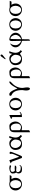

<svg xmlns="http://www.w3.org/2000/svg" viewBox="2964 -3782 1131 7098"><g transform="rotate(-90 3529.0 -233.5)"><path d="M272.5 13.7Q222.7 13.7 179.7 -4.4Q136.7 -22.5 105 -54Q73.2 -85.4 54.9 -128.2Q36.6 -170.9 36.6 -220.2Q36.6 -275.9 55.4 -319.3Q74.2 -362.8 106.2 -392.8Q138.2 -422.9 180.9 -438.5Q223.6 -454.1 272.5 -454.1Q295.4 -454.1 316.7 -450.2Q337.9 -446.3 357.9 -439.5H593.8Q599.1 -439.5 600.3 -437.7Q601.6 -436 601.6 -431.6L574.2 -380.9Q572.3 -377 571.5 -375Q570.8 -373 566.4 -373H453.1Q476.6 -343.8 490 -304.9Q503.4 -266.1 503.4 -220.2Q503.4 -170.4 485.4 -127.4Q467.3 -84.5 436 -53.2Q404.8 -22 362.8 -4.2Q320.8 13.7 272.5 13.7ZM419.4 -220.2Q419.4 -256.8 409.9 -293.2Q400.4 -329.6 381.8 -358.6Q363.3 -387.7 335.9 -405.5Q308.6 -423.3 272.5 -423.3Q231.4 -423.3 202.6 -405Q173.8 -386.7 155.5 -357.4Q137.2 -328.1 128.9 -292Q120.6 -255.9 120.6 -220.2Q120.6 -182.1 129.2 -145.8Q137.7 -109.4 156.2 -80.8Q174.8 -52.2 203.4 -34.7Q231.9 -17.1 272.5 -17.1Q307.6 -17.1 335.2 -35.4Q362.8 -53.7 381.3 -83Q399.9 -112.3 409.7 -148.4Q419.4 -184.6 419.4 -220.2Z M853 -453.6Q873 -453.6 892.6 -451.2Q912.1 -448.7 930.7 -444.8Q945.8 -441.4 957.8 -436.8Q969.7 -432.1 981.9 -424.8L929.2 -386.2Q918 -392.6 904.5 -397.2Q891.1 -401.9 876.5 -404.8Q861.8 -407.7 847.2 -408.9Q832.5 -410.2 819.3 -410.2Q797.9 -410.2 778.3 -405Q758.8 -399.9 741.2 -385.3Q731.9 -377.4 728 -365.2Q724.1 -353 724.1 -338.9Q724.1 -323.2 728.3 -307.4Q732.4 -291.5 739.5 -278.8Q746.6 -266.1 756.1 -257.8Q765.6 -249.5 776.9 -249.5Q796.9 -249.5 815.7 -252.9Q834.5 -256.3 855 -256.3Q872.6 -256.3 889.9 -254.2Q907.2 -252 925.8 -252Q931.2 -252 937 -251.7Q942.9 -251.5 947.5 -250.7Q952.1 -250 955.3 -248.5Q958.5 -247.1 958.5 -245.1Q958.5 -235.8 952.4 -226.6Q946.3 -217.3 937 -210Q927.7 -202.6 917.5 -198.2Q907.2 -193.8 898.4 -193.8Q889.6 -193.8 880.9 -194.3Q872.1 -194.8 863.3 -195.8Q848.6 -196.8 837.4 -197.5Q826.2 -198.2 816.2 -199Q806.2 -199.7 796.4 -200.2Q786.6 -200.7 774.9 -200.7Q763.7 -200.7 753.4 -197.8Q743.2 -194.8 733.4 -185.5Q724.1 -177.2 718.3 -167.5Q712.4 -157.7 712.4 -141.1Q712.4 -119.1 723.4 -98.1Q734.4 -77.1 754.9 -60.1Q766.6 -50.3 783.4 -44.9Q800.3 -39.6 818.8 -36.9Q837.4 -34.2 856.4 -33.7Q875.5 -33.2 891.6 -33.2Q913.1 -33.2 929.9 -43.7Q946.8 -54.2 964.4 -74.7Q966.8 -77.1 972.2 -78.4Q977.5 -79.6 980 -82Q979.5 -76.2 974.6 -64Q969.7 -51.8 960.7 -38.1Q951.7 -24.4 938 -12.5Q924.3 -0.5 906.2 4.4Q880.4 11.7 852.8 12.9Q825.2 14.2 797.9 14.2Q732.9 14.2 699.2 -19Q665.5 -52.2 665.5 -110.8Q665.5 -131.8 671.9 -153.6Q678.2 -175.3 701.7 -199.2Q678.2 -228.5 671.1 -260.3Q664.1 -292 664.1 -330.1Q664.1 -356 677.2 -377.2Q690.4 -398.4 714.8 -414.6Q739.3 -430.7 774.2 -440.7Q809.1 -450.7 853 -453.6Z M1103.5 -352.1Q1097.2 -368.7 1086.9 -375Q1076.7 -381.3 1066.7 -383.3Q1056.6 -385.3 1049.6 -386.2Q1042.5 -387.2 1042.5 -393.6Q1042.5 -400.4 1045.7 -403.8Q1048.8 -407.2 1054.2 -410.2L1147.5 -453.6Q1151.4 -453.6 1155 -446.3Q1158.7 -439 1162.6 -427.7L1274.4 -106.9Q1275.4 -104.5 1277.6 -99.9Q1279.8 -95.2 1283.7 -95.2Q1285.6 -95.2 1287.8 -97.4Q1290 -99.6 1291.5 -102.5Q1293 -105.5 1293.9 -108.2Q1294.9 -110.8 1295.4 -111.8Q1317.9 -159.2 1334 -195.1Q1350.1 -231 1360.8 -257.6Q1371.6 -284.2 1378.2 -302.7Q1384.8 -321.3 1388.2 -334.2Q1391.6 -347.2 1392.6 -355.5Q1393.6 -363.8 1393.6 -370.6Q1393.6 -388.7 1392.3 -397.2Q1391.1 -405.8 1389.6 -410.4Q1388.2 -415 1387 -418.7Q1385.7 -422.4 1385.7 -431.2Q1385.7 -435.1 1389.2 -437.3Q1392.6 -439.5 1396.5 -439.5H1450.7Q1454.6 -439.5 1460.7 -432.4Q1466.8 -425.3 1466.8 -414.1Q1466.8 -403.8 1463.6 -387.2Q1460.4 -370.6 1450.7 -345.7Q1419.4 -265.6 1397 -209Q1374.5 -152.3 1358.6 -114.5Q1342.8 -76.7 1333 -54.4Q1323.2 -32.2 1317.4 -20.8Q1311.5 -9.3 1309.1 -5.6Q1306.6 -2 1305.7 -1Q1303.2 2 1298.1 7.6Q1293 13.2 1289.1 13.2H1243.7Q1239.7 13.2 1237.1 7.6Q1234.4 2 1232.9 -2Z M1534.7 -238.8Q1534.7 -286.6 1556.2 -326.2Q1577.6 -365.7 1612.1 -394Q1646.5 -422.4 1688.7 -438Q1731 -453.6 1772.9 -453.6Q1799.8 -453.6 1824.5 -449Q1849.1 -444.3 1871.6 -432.4Q1894 -420.4 1914.3 -399.7Q1934.6 -378.9 1952.6 -346.7Q1953.6 -356 1956.8 -369.9Q1960 -383.8 1963.9 -398.7Q1967.8 -413.6 1971.4 -428Q1975.1 -442.4 1977.5 -453.6H2050.3Q2039.1 -426.8 2028.6 -397.9Q2018.1 -369.1 2009.8 -339.8Q2001.5 -310.5 1996.6 -280.8Q1991.7 -251 1991.7 -222.7Q1991.7 -194.3 1997.8 -166.7Q2003.9 -139.2 2016.1 -114.7Q2028.3 -90.3 2046.9 -69.6Q2065.4 -48.8 2089.8 -34.2L2047.9 16.1Q2031.7 5.4 2018.1 -6.6Q2004.4 -18.6 1992.2 -30.3Q1979.5 -42.5 1973.6 -50.5Q1967.8 -58.6 1960 -58.6Q1955.6 -58.6 1951.2 -56.9Q1946.8 -55.2 1939.7 -50.5Q1932.6 -45.9 1921.6 -38.3Q1910.6 -30.8 1893.6 -19Q1880.4 -9.8 1862.3 -3.4Q1844.2 2.9 1825 6.8Q1805.7 10.7 1786.6 12.5Q1767.6 14.2 1752 14.2Q1692.9 14.2 1652.1 -3.4Q1611.3 -21 1585.4 -54.2Q1534.7 -119.6 1534.7 -238.8ZM1606.4 -223.1Q1606.4 -201.2 1612.5 -177.7Q1618.7 -154.3 1629.9 -131.6Q1641.1 -108.9 1656.7 -88.6Q1672.4 -68.4 1692.1 -53.2Q1711.9 -38.1 1734.9 -29.1Q1757.8 -20 1783.2 -20Q1800.8 -20 1818.6 -25.9Q1836.4 -31.7 1852.5 -44.2Q1868.7 -56.6 1881.8 -76.7Q1895 -96.7 1903.3 -125.5Q1918.9 -180.7 1918.9 -237.3Q1914.6 -273.9 1898.2 -304.4Q1881.8 -335 1858.4 -357.2Q1835 -379.4 1806.9 -391.6Q1778.8 -403.8 1751 -403.8Q1724.6 -403.8 1698.7 -393.6Q1672.9 -383.3 1652.3 -361.3Q1631.8 -339.4 1619.1 -305.2Q1606.4 -271 1606.4 -223.1Z M2188.5 -259.3Q2188.5 -324.2 2205.8 -362.5Q2223.1 -400.9 2254.4 -420.7Q2285.6 -440.4 2329.6 -446.3Q2373.5 -452.1 2426.3 -452.1Q2451.7 -452.1 2473.1 -441.7Q2494.6 -431.2 2512.5 -413.8Q2530.3 -396.5 2543.9 -373.5Q2557.6 -350.6 2566.7 -325.7Q2575.7 -300.8 2580.6 -275.4Q2585.4 -250 2585.4 -228Q2585.4 -192.9 2576.2 -161.1Q2566.9 -129.4 2549.8 -101.8Q2532.7 -74.2 2508.8 -51.3Q2484.9 -28.3 2455.1 -11.7Q2434.6 -0.5 2411.1 6.3Q2387.7 13.2 2363.3 13.2Q2341.3 13.2 2320.6 10.3Q2299.8 7.3 2274.9 2Q2266.6 2 2265.9 7.6Q2265.1 13.2 2264.6 20V275.4Q2264.6 278.3 2262.2 280Q2259.8 281.7 2256.8 283.2L2196.3 312.5Q2188.5 312.5 2188.5 304.7ZM2369.1 -401.4Q2342.8 -401.4 2318.6 -394Q2294.4 -386.7 2272 -370.1Q2271 -369.6 2269.8 -368.4Q2268.6 -367.2 2267.6 -366.2L2264.6 -363.3V-88.9Q2264.6 -87.4 2265.1 -80.8Q2265.6 -74.2 2266.6 -68.8Q2267.6 -62 2274.7 -55.9Q2281.7 -49.8 2292 -44.7Q2302.2 -39.6 2314.7 -35.4Q2327.1 -31.2 2338.9 -28.6Q2350.6 -25.9 2360.6 -24.4Q2370.6 -22.9 2376.5 -22.9Q2408.7 -22.9 2433.6 -35.9Q2458.5 -48.8 2475.6 -70.6Q2492.7 -92.3 2501.5 -120.1Q2510.3 -147.9 2510.3 -177.7Q2510.3 -200.7 2507.6 -225.8Q2504.9 -251 2498.5 -275.4Q2492.2 -299.8 2481.4 -322Q2470.7 -344.2 2455.1 -361.6Q2439.5 -378.9 2418.2 -389.4Q2397 -399.9 2369.1 -401.4Z M2936 -55.7Q2923.3 -33.7 2902.6 -20.3Q2881.8 -6.8 2858.2 0.5Q2834.5 7.8 2810.3 10.3Q2786.1 12.7 2766.6 12.7Q2761.7 12.7 2755.6 8.3Q2749.5 3.9 2749.5 -7.3V-332.5Q2749.5 -344.2 2743.2 -350.8Q2736.8 -357.4 2727.1 -360.8Q2717.3 -364.3 2706.1 -366.5Q2694.8 -368.7 2684.6 -371.6Q2681.6 -372.6 2679.9 -374.3Q2678.2 -376 2678.2 -381.3Q2678.2 -383.8 2679.7 -386.2Q2681.2 -388.7 2685.5 -391.1L2810.1 -449.7Q2812 -450.7 2814.2 -451.7Q2816.4 -452.6 2817.4 -452.6Q2825.7 -452.6 2825.7 -440.9V-54.7Q2825.7 -43 2834 -38.6Q2842.3 -34.2 2851.6 -34.2Q2863.8 -34.2 2877.2 -40.3Q2890.6 -46.4 2902.6 -53.5Q2914.6 -60.5 2923.3 -66.7Q2932.1 -72.8 2935.1 -72.8Q2939 -72.8 2939.5 -70.3Q2939.9 -67.9 2939.9 -66.4Q2939.9 -64.9 2939.2 -62.3Q2938.5 -59.6 2936 -55.7Z M3231.9 13.7Q3182.1 13.7 3139.2 -4.4Q3096.2 -22.5 3064.5 -54Q3032.7 -85.4 3014.4 -128.2Q2996.1 -170.9 2996.1 -220.2Q2996.1 -275.9 3014.9 -319.3Q3033.7 -362.8 3065.7 -392.8Q3097.7 -422.9 3140.4 -438.5Q3183.1 -454.1 3231.9 -454.1Q3280.3 -454.1 3322.3 -437.5Q3364.3 -420.9 3395.5 -390.4Q3426.8 -359.9 3444.8 -316.7Q3462.9 -273.4 3462.9 -220.2Q3462.9 -170.4 3444.8 -127.4Q3426.8 -84.5 3395.5 -53.2Q3364.3 -22 3322.3 -4.2Q3280.3 13.7 3231.9 13.7ZM3378.9 -220.2Q3378.9 -256.8 3369.4 -293.2Q3359.9 -329.6 3341.3 -358.6Q3322.8 -387.7 3295.4 -405.5Q3268.1 -423.3 3231.9 -423.3Q3190.9 -423.3 3162.1 -405Q3133.3 -386.7 3115 -357.4Q3096.7 -328.1 3088.4 -292Q3080.1 -255.9 3080.1 -220.2Q3080.1 -182.1 3088.6 -145.8Q3097.2 -109.4 3115.7 -80.8Q3134.3 -52.2 3162.8 -34.7Q3191.4 -17.1 3231.9 -17.1Q3267.1 -17.1 3294.7 -35.4Q3322.3 -53.7 3340.8 -83Q3359.4 -112.3 3369.1 -148.4Q3378.9 -184.6 3378.9 -220.2Z M3747.6 24.9Q3747.6 -136.7 3701.7 -235.4Q3655.8 -334 3557.1 -373.5Q3545.9 -377.9 3541 -390.4Q3536.1 -402.8 3536.1 -416Q3536.1 -430.2 3545.2 -441.4Q3554.2 -452.6 3571.8 -452.6H3602.1Q3620.6 -452.6 3639.9 -440.2Q3659.2 -427.7 3678 -406Q3696.8 -384.3 3714.6 -355Q3732.4 -325.7 3748.5 -292.5Q3764.6 -259.3 3778.6 -223.4Q3792.5 -187.5 3803.2 -152.8Q3825.2 -191.4 3845.9 -228.8Q3866.7 -266.1 3887.7 -300.3Q3908.7 -334.5 3930.2 -363.8Q3951.7 -393.1 3976.1 -415.5Q3991.2 -429.7 4009.3 -441.2Q4027.3 -452.6 4046.9 -452.6Q4068.4 -452.6 4068.4 -437Q4068.4 -424.8 4054.9 -406.5Q4041.5 -388.2 4017.6 -368.2Q3982.9 -338.9 3948.7 -297.9Q3914.6 -256.8 3887.5 -206.5Q3860.4 -156.2 3843.8 -97.9Q3827.1 -39.6 3827.1 24.4Q3827.1 42 3830.1 62.3Q3833 82.5 3836.7 105.2Q3840.3 127.9 3843.5 152.8Q3846.7 177.7 3846.7 204.1Q3846.7 223.6 3844.5 241.9Q3842.3 260.3 3836.7 274.7Q3831.1 289.1 3821.5 298.6Q3812 308.1 3797.9 310.5Q3778.3 307.1 3765.6 293.9Q3752.9 280.8 3745.6 261.2Q3738.3 241.7 3735.4 217.8Q3732.4 193.8 3732.4 169.4Q3732.4 143.1 3734.9 120.8Q3737.3 98.6 3740 80.6Q3742.7 62.5 3745.1 48.6Q3747.6 34.7 3747.6 24.9Z M4186.5 -259.3Q4186.5 -324.2 4203.9 -362.5Q4221.2 -400.9 4252.4 -420.7Q4283.7 -440.4 4327.6 -446.3Q4371.6 -452.1 4424.3 -452.1Q4449.7 -452.1 4471.2 -441.7Q4492.7 -431.2 4510.5 -413.8Q4528.3 -396.5 4542 -373.5Q4555.7 -350.6 4564.7 -325.7Q4573.7 -300.8 4578.6 -275.4Q4583.5 -250 4583.5 -228Q4583.5 -192.9 4574.2 -161.1Q4564.9 -129.4 4547.9 -101.8Q4530.8 -74.2 4506.8 -51.3Q4482.9 -28.3 4453.1 -11.7Q4432.6 -0.5 4409.2 6.3Q4385.7 13.2 4361.3 13.2Q4339.4 13.2 4318.6 10.3Q4297.9 7.3 4272.9 2Q4264.6 2 4263.9 7.6Q4263.2 13.2 4262.7 20V275.4Q4262.7 278.3 4260.3 280Q4257.8 281.7 4254.9 283.2L4194.3 312.5Q4186.5 312.5 4186.5 304.7ZM4367.2 -401.4Q4340.8 -401.4 4316.7 -394Q4292.5 -386.7 4270 -370.1Q4269 -369.6 4267.8 -368.4Q4266.6 -367.2 4265.6 -366.2L4262.7 -363.3V-88.9Q4262.7 -87.4 4263.2 -80.8Q4263.7 -74.2 4264.6 -68.8Q4265.6 -62 4272.7 -55.9Q4279.8 -49.8 4290 -44.7Q4300.3 -39.6 4312.7 -35.4Q4325.2 -31.2 4336.9 -28.6Q4348.6 -25.9 4358.6 -24.4Q4368.7 -22.9 4374.5 -22.9Q4406.7 -22.9 4431.6 -35.9Q4456.5 -48.8 4473.6 -70.6Q4490.7 -92.3 4499.5 -120.1Q4508.3 -147.9 4508.3 -177.7Q4508.3 -200.7 4505.6 -225.8Q4502.9 -251 4496.6 -275.4Q4490.2 -299.8 4479.5 -322Q4468.8 -344.2 4453.1 -361.6Q4437.5 -378.9 4416.3 -389.4Q4395 -399.9 4367.2 -401.4Z M4668.5 -238.8Q4668.5 -286.6 4689.9 -326.2Q4711.4 -365.7 4745.8 -394Q4780.3 -422.4 4822.5 -438Q4864.7 -453.6 4906.7 -453.6Q4933.6 -453.6 4958.3 -449Q4982.9 -444.3 5005.4 -432.4Q5027.8 -420.4 5048.1 -399.7Q5068.4 -378.9 5086.4 -346.7Q5087.4 -356 5090.6 -369.9Q5093.8 -383.8 5097.7 -398.7Q5101.6 -413.6 5105.2 -428Q5108.9 -442.4 5111.3 -453.6H5184.1Q5172.9 -426.8 5162.4 -397.9Q5151.9 -369.1 5143.6 -339.8Q5135.3 -310.5 5130.4 -280.8Q5125.5 -251 5125.5 -222.7Q5125.5 -194.3 5131.6 -166.7Q5137.7 -139.2 5149.9 -114.7Q5162.1 -90.3 5180.7 -69.6Q5199.2 -48.8 5223.6 -34.2L5181.6 16.1Q5165.5 5.4 5151.9 -6.6Q5138.2 -18.6 5126 -30.3Q5113.3 -42.5 5107.4 -50.5Q5101.6 -58.6 5093.8 -58.6Q5089.4 -58.6 5085 -56.9Q5080.6 -55.2 5073.5 -50.5Q5066.4 -45.9 5055.4 -38.3Q5044.4 -30.8 5027.3 -19Q5014.2 -9.8 4996.1 -3.4Q4978 2.9 4958.7 6.8Q4939.5 10.7 4920.4 12.5Q4901.4 14.2 4885.7 14.2Q4826.7 14.2 4785.9 -3.4Q4745.1 -21 4719.2 -54.2Q4668.5 -119.6 4668.5 -238.8ZM4740.2 -223.1Q4740.2 -201.2 4746.3 -177.7Q4752.4 -154.3 4763.7 -131.6Q4774.9 -108.9 4790.5 -88.6Q4806.2 -68.4 4825.9 -53.2Q4845.7 -38.1 4868.7 -29.1Q4891.6 -20 4917 -20Q4934.6 -20 4952.4 -25.9Q4970.2 -31.7 4986.3 -44.2Q5002.4 -56.6 5015.6 -76.7Q5028.8 -96.7 5037.1 -125.5Q5052.7 -180.7 5052.7 -237.3Q5048.3 -273.9 5032 -304.4Q5015.6 -335 4992.2 -357.2Q4968.8 -379.4 4940.7 -391.6Q4912.6 -403.8 4884.8 -403.8Q4858.4 -403.8 4832.5 -393.6Q4806.6 -383.3 4786.1 -361.3Q4765.6 -339.4 4752.9 -305.2Q4740.2 -271 4740.2 -223.1ZM4887.2 -605Q4885.3 -606.9 4885.3 -607.9Q4885.3 -608.9 4887.2 -610.8L4991.2 -754.9Q5000.5 -767.6 5009.8 -773.2Q5019 -778.8 5027.8 -778.8Q5043 -778.8 5053 -767.8Q5063 -756.8 5063 -742.7Q5063 -727.5 5054.4 -716.3Q5045.9 -705.1 5036.1 -696.8L4904.8 -590.8Q4902.3 -589.4 4901.4 -589.4Q4899.4 -589.4 4899.2 -589.6Q4898.9 -589.8 4897.9 -590.8Z M5567.4 11.2Q5522 5.4 5479 -14.6Q5436 -34.7 5402.6 -65.4Q5369.1 -96.2 5348.6 -135.7Q5328.1 -175.3 5328.1 -220.2Q5328.1 -256.8 5338.6 -288.1Q5349.1 -319.3 5367.9 -345Q5386.7 -370.6 5411.9 -390.4Q5437 -410.2 5466.3 -424.3L5463.4 -403.3Q5447.8 -389.6 5437 -366.9Q5426.3 -344.2 5419.7 -318.6Q5413.1 -293 5410.2 -266.8Q5407.2 -240.7 5407.2 -220.2Q5407.2 -186.5 5419.4 -154.1Q5431.6 -121.6 5453.4 -94.5Q5475.1 -67.4 5504.2 -47.6Q5533.2 -27.8 5566.9 -20L5560.1 -354.5Q5561 -376 5563.7 -394Q5566.4 -412.1 5572.8 -425Q5579.1 -438 5589.4 -445.3Q5599.6 -452.6 5615.7 -452.6Q5620.6 -452.6 5625.7 -452.6Q5630.9 -452.6 5636.2 -451.7Q5680.2 -446.3 5721.9 -427.7Q5763.7 -409.2 5795.9 -379.2Q5828.1 -349.1 5847.9 -308.8Q5867.7 -268.6 5867.7 -220.2Q5867.7 -173.3 5847.2 -133.1Q5826.7 -92.8 5793 -62Q5759.3 -31.2 5716.3 -11.7Q5673.3 7.8 5628.4 12.2L5624 283.2L5572.3 312.5ZM5788.6 -220.2Q5788.6 -240.2 5783.4 -262.2Q5778.3 -284.2 5769 -305.7Q5759.8 -327.1 5747.3 -346.7Q5734.9 -366.2 5720 -380.9Q5705.1 -395.5 5688.5 -404.3Q5671.9 -413.1 5654.8 -413.1Q5646.5 -413.1 5641.1 -403.3Q5635.7 -393.6 5635.3 -365.7L5628.9 -19Q5660.2 -25.9 5689 -46.1Q5717.8 -66.4 5740 -94.2Q5762.2 -122.1 5775.4 -155Q5788.6 -188 5788.6 -220.2Z M6176.8 13.7Q6127 13.7 6084 -4.4Q6041 -22.5 6009.3 -54Q5977.5 -85.4 5959.2 -128.2Q5940.9 -170.9 5940.9 -220.2Q5940.9 -275.9 5959.7 -319.3Q5978.5 -362.8 6010.5 -392.8Q6042.5 -422.9 6085.2 -438.5Q6127.9 -454.1 6176.8 -454.1Q6225.1 -454.1 6267.1 -437.5Q6309.1 -420.9 6340.3 -390.4Q6371.6 -359.9 6389.6 -316.7Q6407.7 -273.4 6407.7 -220.2Q6407.7 -170.4 6389.6 -127.4Q6371.6 -84.5 6340.3 -53.2Q6309.1 -22 6267.1 -4.2Q6225.1 13.7 6176.8 13.7ZM6323.7 -220.2Q6323.7 -256.8 6314.2 -293.2Q6304.7 -329.6 6286.1 -358.6Q6267.6 -387.7 6240.2 -405.5Q6212.9 -423.3 6176.8 -423.3Q6135.7 -423.3 6106.9 -405Q6078.1 -386.7 6059.8 -357.4Q6041.5 -328.1 6033.2 -292Q6024.9 -255.9 6024.9 -220.2Q6024.9 -182.1 6033.4 -145.8Q6042 -109.4 6060.5 -80.8Q6079.1 -52.2 6107.7 -34.7Q6136.2 -17.1 6176.8 -17.1Q6211.9 -17.1 6239.5 -35.4Q6267.1 -53.7 6285.6 -83Q6304.2 -112.3 6314 -148.4Q6323.7 -184.6 6323.7 -220.2Z M6716.8 13.7Q6667 13.7 6624 -4.4Q6581.1 -22.5 6549.3 -54Q6517.6 -85.4 6499.3 -128.2Q6481 -170.9 6481 -220.2Q6481 -275.9 6499.8 -319.3Q6518.6 -362.8 6550.5 -392.8Q6582.5 -422.9 6625.2 -438.5Q6668 -454.1 6716.8 -454.1Q6739.7 -454.1 6761 -450.2Q6782.2 -446.3 6802.2 -439.5H7038.1Q7043.5 -439.5 7044.7 -437.7Q7045.9 -436 7045.9 -431.6L7018.6 -380.9Q7016.6 -377 7015.9 -375Q7015.1 -373 7010.7 -373H6897.5Q6920.9 -343.8 6934.3 -304.9Q6947.8 -266.1 6947.8 -220.2Q6947.8 -170.4 6929.7 -127.4Q6911.6 -84.5 6880.4 -53.2Q6849.1 -22 6807.1 -4.2Q6765.1 13.7 6716.8 13.7ZM6863.8 -220.2Q6863.8 -256.8 6854.2 -293.2Q6844.7 -329.6 6826.2 -358.6Q6807.6 -387.7 6780.3 -405.5Q6752.9 -423.3 6716.8 -423.3Q6675.8 -423.3 6647 -405Q6618.2 -386.7 6599.9 -357.4Q6581.5 -328.1 6573.2 -292Q6564.9 -255.9 6564.9 -220.2Q6564.9 -182.1 6573.5 -145.8Q6582 -109.4 6600.6 -80.8Q6619.1 -52.2 6647.7 -34.7Q6676.3 -17.1 6716.8 -17.1Q6752 -17.1 6779.5 -35.4Q6807.1 -53.7 6825.7 -83Q6844.2 -112.3 6854 -148.4Q6863.8 -184.6 6863.8 -220.2Z"/></g></svg>

Font: Kurinto Book Core
Style: Regular
Weight: 400
Designer: Kurinto was developed by Clint Goss from a range of fonts that are compatible with the SIL Open Font License Version 1.1
Foundry: Clinton F. Goss
Version: Version 2.196; July 25, 2020